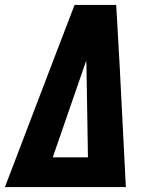

<svg xmlns="http://www.w3.org/2000/svg" viewBox="-20 -755 640 775"><path d="M0 0 187 -490 281 -735H449L463 -490L488 0ZM335 -120 329 -490Q329 -495 328.5 -500Q328 -505 328 -510Q326 -505 324.5 -500Q323 -495 321 -490L193 -120Z"/></svg>

Font: Iosevka Etoile Heavy
Style: Italic
Weight: 900
Italic angle: -9°
Designer: Belleve Invis
Foundry: Belleve Invis
Version: Version 22.1.2; ttfautohint (v1.8.4)